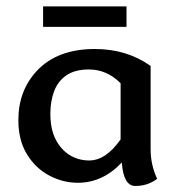

<svg xmlns="http://www.w3.org/2000/svg" viewBox="-20 -581 574 618"><path d="M415.5 17.6Q377.4 17.6 372.1 -58.1Q310.5 7.3 231 7.3Q182.6 7.3 138.7 -15.9Q94.7 -39.1 66.9 -84.2Q39.1 -129.4 39.1 -194.3Q39.1 -289.6 99.1 -353.5Q165 -423.3 285.2 -423.3Q388.2 -423.3 464.8 -368.7V-100.1Q464.8 -50.8 485.8 -5.4Q455.6 17.6 415.5 17.6ZM267.1 -64.5Q320.8 -64.5 368.2 -132.3V-313Q324.2 -357.4 266.1 -357.4Q221.2 -357.4 193.8 -338.6Q166.5 -319.8 154.3 -287.6Q142.1 -255.4 142.1 -214.4Q142.1 -166.5 158.7 -133.3Q175.3 -100.1 203.6 -82.3Q231.9 -64.5 267.1 -64.5ZM387.2 -494.6H118.7V-560.5H387.2Z"/></svg>

Font: Bainsley
Style: Regular
Weight: 400
Designer: Paul James MIller
Foundry: High-Logic / Made with FontCreator
Version: Version 1.411;March 28, 2021;FontCreator 13.0.0.2683 64-bit